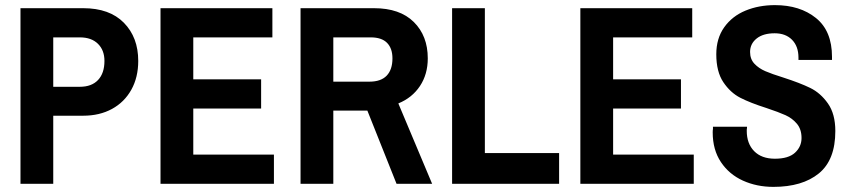

<svg xmlns="http://www.w3.org/2000/svg" viewBox="-20 -718 3321 750"><path d="M60 0V-686H305Q408 -686 464 -629Q520 -572 520 -480Q520 -416 493 -367.5Q466 -319 417.5 -292.5Q369 -266 305 -266H188V0ZM292 -379Q338 -379 363 -405.5Q388 -432 388 -480Q388 -522 362.5 -547Q337 -572 292 -572H188V-379Z M607 -686H1044V-572H735V-408H1000V-294H735V-114H1050V0H607Z M1154 0V-686H1441Q1542 -686 1596.5 -632Q1651 -578 1651 -490Q1651 -428 1620.5 -382Q1590 -336 1536 -314L1668 0H1529L1415 -286H1282V0ZM1423 -399Q1468 -399 1490.5 -422.5Q1513 -446 1513 -490Q1513 -529 1492 -550.5Q1471 -572 1428 -572H1282V-399Z M1746 0V-686H1874V-120H2164V0Z M2247 -686H2684V-572H2375V-408H2640V-294H2375V-114H2690V0H2247Z M3001 12Q2936 12 2882 -12.5Q2828 -37 2796 -85Q2764 -133 2764 -201Q2764 -210 2765 -214V-223H2898V-218Q2897 -215 2897 -207Q2897 -157 2926 -127.5Q2955 -98 3007 -98Q3060 -98 3085.5 -121.5Q3111 -145 3111 -179Q3111 -213 3093 -234.5Q3075 -256 3048.5 -268Q3022 -280 2974 -296Q2911 -316 2872 -336Q2833 -356 2805.5 -397Q2778 -438 2778 -506Q2778 -568 2809 -611.5Q2840 -655 2892 -676.5Q2944 -698 3007 -698Q3105 -698 3167.5 -647.5Q3230 -597 3230 -496V-484H3099V-493Q3099 -537 3074 -562.5Q3049 -588 3006 -588Q2961 -588 2935.5 -567.5Q2910 -547 2910 -515Q2910 -487 2927 -469Q2944 -451 2969.5 -440Q2995 -429 3040 -415Q3105 -394 3145 -374.5Q3185 -355 3214 -314Q3243 -273 3243 -206Q3243 -93 3178.5 -40.5Q3114 12 3001 12Z"/></svg>

Font: AXENEO7
Style: Regular
Weight: 400
Designer: Hector Gatti, Simon Guibord
Foundry: Omnibus-Type, Jean-Christophe Thérien
Version: Version 1.000